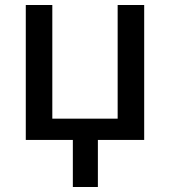

<svg xmlns="http://www.w3.org/2000/svg" viewBox="-20 -559 680 767"><path d="M271 0H83V-539H189V-85H450V-539H556V0H371V188H271Z"/></svg>

Font: Noto Sans Medium
Style: Regular
Weight: 500
Designer: Monotype Design Team
Foundry: Monotype Imaging Inc.
Version: Version 2.007